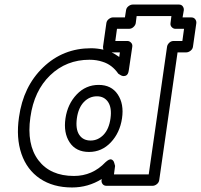

<svg xmlns="http://www.w3.org/2000/svg" viewBox="-20 -787 878 839"><path d="M63 -274.9Q81.5 -409.2 168.5 -492.7Q255.4 -576.2 377.9 -576.2Q404.3 -576.2 432.1 -569.8Q430.2 -573.7 430.2 -583L444.8 -686Q446.3 -696.8 455.6 -703.9Q464.8 -710.9 473.1 -710.9H525.9L530.8 -742.2Q532.2 -752.9 541.5 -760Q550.8 -767.1 560.1 -767.1H762.2Q772.9 -767.1 778.6 -759.3Q784.2 -751.5 783.2 -742.2L777.8 -710.9H815.9Q827.1 -710.9 833 -703.1Q838.9 -695.3 837.9 -686L823.2 -583Q821.8 -572.3 812.5 -565.2Q803.2 -558.1 793.9 -558.1H755.9L675.8 0Q674.3 10.7 665.3 17.8Q656.2 24.9 647 24.9H444.8Q434.1 24.9 428.2 17.1Q422.4 9.3 423.8 0L424.8 -4.9Q365.2 32.2 294.9 32.2Q212.4 32.2 155 -6.3Q97.7 -44.9 73.7 -114.7Q49.8 -184.6 63 -274.9ZM112.8 -274.9Q95.7 -155.8 147.7 -86.9Q199.7 -18.1 303.2 -18.1Q383.8 -18.1 440.9 -78.1Q458 -93.8 467.3 -90.1Q476.6 -86.4 479.5 -74.2L482.9 -62L478 -24.9H629.9L710 -583Q711.4 -592.3 719.5 -600.1Q727.5 -607.9 738.8 -607.9H776.9L784.2 -661.1H746.1Q737.8 -661.1 730.7 -668.2Q723.6 -675.3 725.1 -686L729 -716.8H577.1L573.2 -686Q571.8 -676.8 563.2 -668.9Q554.7 -661.1 543.9 -661.1H491.2L483.9 -607.9H537.1Q545.4 -607.9 552.5 -600.8Q559.6 -593.8 558.1 -583L543 -481Q540.5 -460 529.1 -456.1Q517.6 -452.1 507.3 -458.5L497.1 -464.8Q469.7 -504.4 428.2 -517.1Q402.3 -525.9 371.1 -525.9Q270 -525.9 199.5 -458.3Q128.9 -390.6 112.8 -274.9ZM266.1 -270Q275.4 -332.5 315.2 -374.3Q355 -416 411.1 -416Q466.8 -416 494.6 -374.3Q522.5 -332.5 513.2 -270Q503.9 -207 464.4 -165Q424.8 -123 369.1 -123Q312 -123 284.4 -164.8Q256.8 -206.5 266.1 -270ZM315.9 -270Q309.6 -223.1 326.2 -198Q342.8 -172.9 376 -172.9Q408.2 -172.9 432.4 -198Q456.5 -223.1 462.9 -270Q469.2 -315.9 452.4 -341.1Q435.5 -366.2 403.8 -366.2Q370.6 -366.2 346.4 -341.1Q322.3 -315.9 315.9 -270ZM467.8 -558.1Q482.4 -551.3 501 -538.1L503.9 -558.1Z"/></svg>

Font: Trueno ExtraBold Outline
Style: Italic
Weight: 800
Width: 6
Designer: Julieta Ulanovsky
Foundry: Julieta Ulanovsky
Version: Version 3.001b | FøM Fix